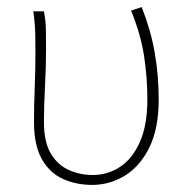

<svg xmlns="http://www.w3.org/2000/svg" viewBox="-20 -510 532 542"><path d="M240 12Q195 12 157.5 -5Q120 -22 98 -61Q76 -100 76 -165Q76 -214 78 -262.5Q80 -311 80 -360Q80 -389 79.5 -415.5Q79 -442 74 -478H104Q109 -453 109.5 -427.5Q110 -402 110 -372Q110 -323 107 -265.5Q104 -208 104 -166Q104 -109 123.5 -76.5Q143 -44 174.5 -30Q206 -16 242 -16Q284 -16 319 -39Q354 -62 375 -109.5Q396 -157 396 -230Q396 -292 386.5 -353Q377 -414 350 -480L380 -490Q406 -424 417 -360Q428 -296 428 -229Q428 -148 402 -94.5Q376 -41 333 -14.5Q290 12 240 12Z"/></svg>

Font: Source Sans 3
Style: Regular
Weight: 200
Designer: Paul D. Hunt
Foundry: Adobe
Version: Version 3.046;hotconv 1.0.118;makeotfexe 2.5.65603